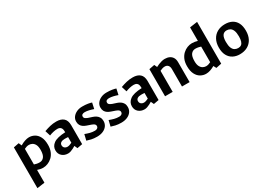

<svg xmlns="http://www.w3.org/2000/svg" viewBox="-3 -1604 3792 2741"><g transform="rotate(-30 1893.5 -233.0)"><path d="M56.1 225.1V-447.3L144.9 -464.9L167 -415.9Q205.6 -439.4 243.9 -452.1Q282.1 -464.9 312.9 -464.9Q361.2 -464.9 403.1 -441.3Q445 -417.7 471 -367.3Q497 -317 497 -236Q497 -172 476.9 -124.5Q456.8 -76.9 423.3 -46.4Q389.9 -15.8 351 -0.8Q312.1 14.3 274 14.3Q249.8 14.3 226.3 9Q202.8 3.7 181.9 -3.1V207.1ZM269.7 -77.4Q313.6 -77.4 341.3 -112.3Q369.1 -147.3 369.1 -227Q369.1 -283.5 352.1 -314.7Q335.2 -345.9 309.6 -358.6Q284.1 -371.4 258.9 -371.4Q239.6 -371.4 219.9 -365.7Q200.2 -360 181.9 -350.5V-93.2Q201.3 -86 223.1 -81.7Q245 -77.4 269.7 -77.4Z M685.1 15.8Q626.7 15.8 587.3 -19Q547.8 -53.7 547.8 -112.8Q547.8 -178.7 605.1 -220.5Q662.4 -262.4 798.9 -268.2Q798.4 -277.3 798.1 -286.1Q797.8 -294.9 796.8 -303.4Q793 -334.5 774.2 -350.2Q755.4 -365.8 724.9 -365.8Q692.6 -365.8 657.4 -357.8Q622.2 -349.8 588.8 -336.4L561.8 -423.1Q611.1 -441.1 660 -453Q708.9 -464.9 763.2 -464.9Q840 -464.9 881.6 -427.7Q923.2 -390.5 923.2 -313V0L837 15.8L814.4 -33.8Q796.9 -22.7 774.7 -11.1Q752.6 0.5 729.7 8.2Q706.7 15.8 685.1 15.8ZM725.2 -72Q742 -72 760.5 -78.4Q778.9 -84.8 799.9 -94.7V-187.5Q786.9 -188.9 772.8 -189.4Q758.7 -189.9 743.7 -189.9Q705.6 -189.9 682.7 -175.1Q659.9 -160.3 659.9 -132.1Q659.9 -111.6 669.4 -98.2Q678.8 -84.8 693.8 -78.4Q708.7 -72 725.2 -72Z M1163.2 15.3Q1109.8 15.3 1067.9 5.7Q1026 -4 999.3 -13.6L1022.3 -109.4Q1059.6 -94.8 1098.2 -84.6Q1136.7 -74.4 1179.7 -74.4Q1204.1 -74.4 1219.9 -86.8Q1235.7 -99.2 1235.7 -121.1Q1235.7 -135.1 1228.2 -144.4Q1220.8 -153.8 1208.4 -161.1Q1196.1 -168.3 1180.3 -173.7L1110.3 -197.9Q1082.7 -207.5 1059.9 -222.3Q1037.1 -237.2 1023.4 -261.6Q1009.8 -285.9 1009.8 -321.5Q1009.8 -361.9 1033.7 -394.2Q1057.6 -426.5 1098.6 -445.7Q1139.6 -464.9 1191.2 -464.9Q1244.8 -464.9 1283.3 -458.4Q1321.8 -451.9 1343.9 -443.9L1322.9 -347.4Q1288 -360.1 1250.9 -368.7Q1213.7 -377.4 1183.2 -377.4Q1156.4 -377.4 1141.3 -367Q1126.2 -356.7 1126.2 -336.5Q1126.2 -316.4 1139.8 -305.6Q1153.4 -294.7 1181.7 -283.2L1248.9 -261.2Q1277.7 -251.8 1301.4 -235.9Q1325 -219.9 1339.3 -195Q1353.6 -170.1 1353.6 -134.1Q1353.6 -89.8 1329.5 -55.8Q1305.4 -21.9 1262.5 -3.3Q1219.7 15.3 1163.2 15.3Z M1563.2 15.3Q1509.8 15.3 1467.9 5.7Q1426 -4 1399.3 -13.6L1422.3 -109.4Q1459.6 -94.8 1498.2 -84.6Q1536.7 -74.4 1579.7 -74.4Q1604.1 -74.4 1619.9 -86.8Q1635.7 -99.2 1635.7 -121.1Q1635.7 -135.1 1628.2 -144.4Q1620.8 -153.8 1608.4 -161.1Q1596.1 -168.3 1580.3 -173.7L1510.3 -197.9Q1482.7 -207.5 1459.9 -222.3Q1437.1 -237.2 1423.4 -261.6Q1409.8 -285.9 1409.8 -321.5Q1409.8 -361.9 1433.7 -394.2Q1457.6 -426.5 1498.6 -445.7Q1539.6 -464.9 1591.2 -464.9Q1644.8 -464.9 1683.3 -458.4Q1721.8 -451.9 1743.9 -443.9L1722.9 -347.4Q1688 -360.1 1650.9 -368.7Q1613.7 -377.4 1583.2 -377.4Q1556.4 -377.4 1541.3 -367Q1526.2 -356.7 1526.2 -336.5Q1526.2 -316.4 1539.8 -305.6Q1553.4 -294.7 1581.7 -283.2L1648.9 -261.2Q1677.7 -251.8 1701.4 -235.9Q1725 -219.9 1739.3 -195Q1753.6 -170.1 1753.6 -134.1Q1753.6 -89.8 1729.5 -55.8Q1705.4 -21.9 1662.5 -3.3Q1619.7 15.3 1563.2 15.3Z M1945.1 15.8Q1886.7 15.8 1847.3 -19Q1807.8 -53.7 1807.8 -112.8Q1807.8 -178.7 1865.1 -220.5Q1922.4 -262.4 2058.9 -268.2Q2058.4 -277.3 2058.1 -286.1Q2057.8 -294.9 2056.8 -303.4Q2053 -334.5 2034.2 -350.2Q2015.4 -365.8 1984.9 -365.8Q1952.6 -365.8 1917.4 -357.8Q1882.2 -349.8 1848.8 -336.4L1821.8 -423.1Q1871.1 -441.1 1920 -453Q1968.9 -464.9 2023.2 -464.9Q2100 -464.9 2141.6 -427.7Q2183.2 -390.5 2183.2 -313V0L2097 15.8L2074.4 -33.8Q2056.9 -22.7 2034.7 -11.1Q2012.6 0.5 1989.7 8.2Q1966.7 15.8 1945.1 15.8ZM1985.2 -72Q2002 -72 2020.5 -78.4Q2038.9 -84.8 2059.9 -94.7V-187.5Q2046.9 -188.9 2032.8 -189.4Q2018.7 -189.9 2003.7 -189.9Q1965.6 -189.9 1942.7 -175.1Q1919.9 -160.3 1919.9 -132.1Q1919.9 -111.6 1929.4 -98.2Q1938.8 -84.8 1953.8 -78.4Q1968.7 -72 1985.2 -72Z M2290.1 0V-447.3L2379.9 -464.9L2401 -418.8Q2421.6 -429.8 2447 -440.4Q2472.4 -451.1 2499.4 -458Q2526.4 -464.9 2551.8 -464.9Q2593.7 -464.9 2625.9 -450Q2658 -435.1 2676.5 -404.8Q2694.9 -374.5 2694.9 -329V0H2569.1V-287.9Q2569.1 -326.4 2550.5 -348.4Q2531.9 -370.4 2497.7 -370.4Q2476.4 -370.4 2455 -363.2Q2433.5 -356 2415.9 -347.3V0Z M2960.1 15.8Q2913.2 15.8 2870.8 -8Q2828.5 -31.9 2802.2 -82.9Q2776 -134 2776 -214Q2776 -279 2796.1 -326.1Q2816.3 -373.1 2849.7 -403.9Q2883.1 -434.7 2922 -449.8Q2960.9 -464.9 2999 -464.9Q3022.9 -464.9 3046.8 -460.8Q3070.8 -456.8 3091.1 -450.6V-673.3L3217 -691.3V-2.7L3126.9 15.8L3103.1 -29.7Q3067.2 -8.5 3030.8 3.7Q2994.3 15.8 2960.1 15.8ZM3014.2 -78Q3033.5 -78 3053.2 -84.1Q3072.9 -90.2 3091.1 -99.6V-356.8Q3071.2 -363.4 3049.4 -367.8Q3027.5 -372.1 3003.3 -372.1Q2959.4 -372.1 2931.7 -337.7Q2904 -303.2 2904 -223Q2904 -167.5 2921.1 -135.6Q2938.3 -103.8 2963.6 -90.9Q2989 -78 3014.2 -78Z M3517.2 15.8Q3455.2 15.8 3406.6 -9.8Q3357.9 -35.3 3330 -86.6Q3302 -137.9 3302 -215.5Q3302 -293.5 3332.3 -349.3Q3362.5 -405.2 3416.7 -435Q3470.8 -464.9 3543.7 -464.9Q3609.3 -464.9 3657.5 -439.5Q3705.7 -414.2 3732.2 -362.9Q3758.6 -311.6 3758.6 -233.5Q3758.6 -156.5 3728.9 -100.4Q3699.1 -44.3 3644.9 -14.3Q3590.7 15.8 3517.2 15.8ZM3540.9 -73.5Q3571.3 -73.5 3591.4 -88Q3611.4 -102.5 3621.3 -133.7Q3631.2 -164.8 3631.2 -212.5Q3631.2 -274.9 3616.6 -310.6Q3601.9 -346.3 3576.6 -361.1Q3551.3 -376 3519.9 -376Q3474.9 -376 3452.4 -342.7Q3430 -309.4 3430 -236.5Q3430 -175 3444.6 -139.1Q3459.3 -103.2 3484.4 -88.3Q3509.4 -73.5 3540.9 -73.5Z"/></g></svg>

Font: Ancizar Sans Thin
Style: Regular
Weight: 100
Designer: Cesar Puertas, Viviana Monsalve, Julian Moncada, Julian Prieto, Jose Castro, Mariel Hernandez, Felipe Aragon, Sara Alarc
Version: Version 8.100